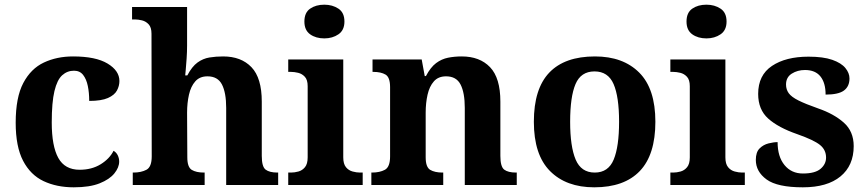

<svg xmlns="http://www.w3.org/2000/svg" viewBox="-20 -790 3706 820"><path d="M295 10Q222 10 166 -16.5Q110 -43 78.5 -103.5Q47 -164 47 -266Q47 -374 79.5 -435.5Q112 -497 167.5 -523Q223 -549 292 -549Q389 -549 439.5 -518.5Q490 -488 490 -444Q490 -423 479.5 -403.5Q469 -384 441 -371.5Q413 -359 361 -359Q361 -394 355 -423Q349 -452 335 -470Q321 -488 296 -488Q267 -488 245.5 -468.5Q224 -449 212.5 -401Q201 -353 201 -267Q201 -166 229 -115.5Q257 -65 320 -65Q372 -65 410 -88.5Q448 -112 465 -146Q477 -139 483 -126.5Q489 -114 489 -100Q489 -75 468.5 -49.5Q448 -24 405.5 -7Q363 10 295 10Z M547 0V-53H549Q583 -53 605.5 -65Q628 -77 628 -122L627 -646Q627 -673 615 -686Q603 -699 586.5 -703Q570 -707 556 -707H544V-760H779V-595Q779 -569 777 -539.5Q775 -510 773 -489Q771 -468 771 -468H780Q800 -506 823.5 -523Q847 -540 874.5 -544.5Q902 -549 933 -549Q1010 -549 1054 -503Q1098 -457 1098 -356V-124Q1098 -78 1114.5 -65.5Q1131 -53 1165 -53H1168V0H946V-329Q946 -394 928 -429Q910 -464 866 -464Q833 -464 814 -442.5Q795 -421 787 -385.5Q779 -350 779 -309L780 -118Q780 -76 799 -64.5Q818 -53 851 -53H854V0Z M1365 -626Q1329 -626 1304.5 -643.5Q1280 -661 1280 -698Q1280 -736 1304.5 -753Q1329 -770 1365 -770Q1400 -770 1425.5 -753Q1451 -736 1451 -698Q1451 -661 1425.5 -643.5Q1400 -626 1365 -626ZM1211 0V-53H1223Q1238 -53 1254.5 -57.5Q1271 -62 1282.5 -76Q1294 -90 1294 -118V-422Q1294 -449 1282 -462Q1270 -475 1253.5 -479Q1237 -483 1223 -483H1211V-536H1446V-118Q1446 -90 1457.5 -76Q1469 -62 1486 -57.5Q1503 -53 1517 -53H1529V0Z M1566 0V-53H1568Q1602 -53 1624 -65Q1646 -77 1646 -122V-418Q1646 -460 1626.5 -471.5Q1607 -483 1574 -483H1571V-536H1781L1794 -465H1799Q1819 -503 1842.5 -520.5Q1866 -538 1893.5 -543.5Q1921 -549 1952 -549Q2029 -549 2073 -503Q2117 -457 2117 -356V-124Q2117 -78 2133.5 -65.5Q2150 -53 2184 -53H2187V0H1965V-329Q1965 -394 1947 -429Q1929 -464 1885 -464Q1852 -464 1833 -442.5Q1814 -421 1806 -385.5Q1798 -350 1798 -309V-118Q1798 -76 1817.5 -64.5Q1837 -53 1870 -53H1873V0Z M2518 10Q2398 10 2329 -59.5Q2260 -129 2260 -270Q2260 -411 2326 -480Q2392 -549 2521 -549Q2641 -549 2710 -480Q2779 -411 2779 -270Q2779 -129 2712.5 -59.5Q2646 10 2518 10ZM2520 -53Q2578 -53 2601 -108.5Q2624 -164 2624 -270Q2624 -377 2600.5 -431Q2577 -485 2519 -485Q2461 -485 2438 -431Q2415 -377 2415 -270Q2415 -164 2438.5 -108.5Q2462 -53 2520 -53Z M2997 -626Q2961 -626 2936.5 -643.5Q2912 -661 2912 -698Q2912 -736 2936.5 -753Q2961 -770 2997 -770Q3032 -770 3057.5 -753Q3083 -736 3083 -698Q3083 -661 3057.5 -643.5Q3032 -626 2997 -626ZM2843 0V-53H2855Q2870 -53 2886.5 -57.5Q2903 -62 2914.5 -76Q2926 -90 2926 -118V-422Q2926 -449 2914 -462Q2902 -475 2885.5 -479Q2869 -483 2855 -483H2843V-536H3078V-118Q3078 -90 3089.5 -76Q3101 -62 3118 -57.5Q3135 -53 3149 -53H3161V0Z M3409 10Q3300 10 3254 -23.5Q3208 -57 3208 -107Q3208 -140 3224 -156Q3240 -172 3262 -177.5Q3284 -183 3301 -183Q3301 -121 3330.5 -85Q3360 -49 3409 -49Q3461 -49 3484.5 -69Q3508 -89 3508 -117Q3508 -150 3482 -171Q3456 -192 3385 -217Q3304 -245 3261 -283.5Q3218 -322 3218 -389Q3218 -469 3277 -508.5Q3336 -548 3433 -548Q3496 -548 3534.5 -534.5Q3573 -521 3590.5 -499.5Q3608 -478 3608 -455Q3608 -421 3584.5 -403.5Q3561 -386 3506 -386Q3506 -436 3484 -463.5Q3462 -491 3418 -491Q3386 -491 3361.5 -475.5Q3337 -460 3337 -429Q3337 -408 3348.5 -392Q3360 -376 3390 -361Q3420 -346 3474 -327Q3541 -304 3583.5 -266.5Q3626 -229 3626 -166Q3626 -83 3569.5 -36.5Q3513 10 3409 10Z"/></svg>

Font: Noto Serif Tamil
Style: Bold Italic
Weight: 700
Italic angle: -12°
Designer: Indian Type Foundry, Tom Grace, and the Monotype Design Team
Foundry: Monotype Imaging Inc.
Version: Version 2.003; ttfautohint (v1.8.4.7-5d5b)